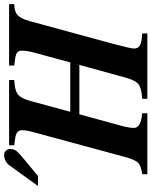

<svg xmlns="http://www.w3.org/2000/svg" viewBox="78 -811 733 929"><g transform="rotate(-90 444.5 -346.5)"><path d="M889 -669V-644Q853 -644 835.5 -627.5Q818 -611 807 -570L696 -162Q674 -78 674 -66Q674 -44 690 -35.5Q706 -27 747 -25V0H431V-25Q482 -28 501 -42.5Q520 -57 533 -104L595 -329H356L302 -132Q290 -89 290 -65Q290 -31 361 -25V0H66V-25Q105 -30 120 -43.5Q135 -57 147 -99L268 -546Q279 -584 279 -604Q279 -621 269.5 -629Q260 -637 237 -640L206 -644V-669H522V-644Q473 -642 453 -627Q433 -612 420 -564L368 -373H607L654 -546Q664 -584 664 -607Q664 -622 655 -629.5Q646 -637 623 -640L592 -644V-669ZM9 -529 107 -665Q127 -693 161 -693Q171 -693 179.5 -684.5Q188 -676 188 -664Q188 -645 178 -633Q168 -621 138 -596L57 -529Z"/></g></svg>

Font: STIX
Style: Bold Italic
Weight: 700
Italic angle: -16.33°
Designer: MicroPress Inc., with final additions and corrections provided by Coen Hoffman, Elsevier (retired)
Version: Version 1.1.1